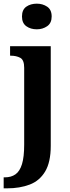

<svg xmlns="http://www.w3.org/2000/svg" viewBox="-38 -788 383 1048"><path d="M163 -628Q129 -628 105.5 -645Q82 -662 82 -698Q82 -735 105.5 -751.5Q129 -768 163 -768Q195 -768 219.5 -751.5Q244 -735 244 -698Q244 -662 219.5 -645Q195 -628 163 -628ZM-18 240V180H-11Q23 180 46.5 163.5Q70 147 82 108Q94 69 94 1V-418Q94 -461 72.5 -472.5Q51 -484 21 -484H17V-536H239V8Q239 97 208.5 148Q178 199 124 219.5Q70 240 1 240Z"/></svg>

Font: Noto Serif Sinhala SemiCondensed
Style: Bold
Weight: 700
Width: 4
Designer: Jelle Bosma - Monotype Design Team
Foundry: Monotype Imaging Inc.
Version: Version 2.007; ttfautohint (v1.8.4.7-5d5b)